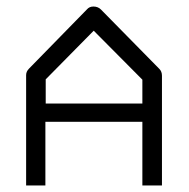

<svg xmlns="http://www.w3.org/2000/svg" viewBox="-20 -617 580 588"><path d="M119 -244V-49H60V-387Q60 -398 69 -407L246 -588Q253.5 -597 266 -597Q280 -597 289 -588L468 -406Q476 -398 476 -385V-49H416V-244ZM120 -300H416V-373L267 -523L120 -374Z"/></svg>

Font: 3270 Nerd Font Mono
Style: Regular
Weight: 400
Monospace: yes
Version: Version 3.0.1;Nerd Fonts 3.0.0